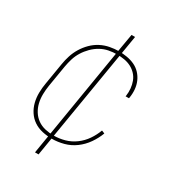

<svg xmlns="http://www.w3.org/2000/svg" viewBox="-178 -731 855 941"><g transform="rotate(30 250.0 -260.5)"><path d="M204 8Q176 8 149 2Q122 -4 100.5 -18.5Q79 -33 64.5 -55Q50 -77 43.5 -103Q37 -129 37.5 -157Q38 -185 43 -213L63 -333Q67 -358 75 -383Q83 -408 97 -431Q111 -454 130.5 -473.5Q150 -493 174 -505.5Q198 -518 224 -523Q250 -528 275 -528Q298 -528 321.5 -524Q345 -520 365 -510.5Q385 -501 400 -485Q415 -469 424 -448.5Q433 -428 435 -404.5Q437 -381 433 -357L432 -353H413L414 -357Q417 -378 415 -398.5Q413 -419 406 -437.5Q399 -456 385.5 -470.5Q372 -485 354.5 -494Q337 -503 316.5 -506.5Q296 -510 275 -510Q252 -510 228.5 -505.5Q205 -501 183.5 -489Q162 -477 144 -459Q126 -441 113 -420Q100 -399 93 -376Q86 -353 82 -330L62 -210Q58 -185 57.5 -160Q57 -135 62.5 -111.5Q68 -88 80.5 -68Q93 -48 112 -34.5Q131 -21 155 -15.5Q179 -10 204 -10Q234 -10 265 -18.5Q296 -27 322.5 -46.5Q349 -66 367.5 -93Q386 -120 397 -150L414 -143Q402 -111 381.5 -81.5Q361 -52 332.5 -31Q304 -10 270.5 -1Q237 8 204 8ZM166 107 268 -511H278L268 -512L288 -628H308L205 -9H195L205 -8L186 107Z"/></g></svg>

Font: Iosevka Curly Thin
Style: Italic
Weight: 100
Italic angle: -9°
Monospace: yes
Designer: Belleve Invis
Foundry: Belleve Invis
Version: Version 22.1.2; ttfautohint (v1.8.4)